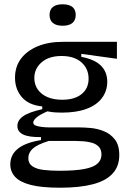

<svg xmlns="http://www.w3.org/2000/svg" viewBox="-20 -713 601 895"><path d="M260 162Q174 162 123.5 149Q73 136 50.5 111.5Q28 87 28 53Q28 9 63 -19.5Q98 -48 171 -60V-74Q115 -73 88 -86Q61 -99 61 -126Q61 -152 87.5 -171Q114 -190 177 -204V-217Q114 -223 82 -260Q50 -297 50 -351Q50 -402 77.5 -439Q105 -476 155 -497Q205 -518 273 -518H525V-439L359 -462V-448Q422 -436 451 -406.5Q480 -377 480 -332Q480 -290 456 -257Q432 -224 384.5 -206Q337 -188 268 -188Q252 -188 237 -189Q222 -190 201 -194Q166 -179 150.5 -165.5Q135 -152 135 -142Q135 -132 147 -127.5Q159 -123 177.5 -121Q196 -119 214 -119H353Q371 -119 401.5 -116.5Q432 -114 463 -102Q494 -90 515 -63.5Q536 -37 536 10Q536 62 505 96Q474 130 412.5 146Q351 162 260 162ZM256 83Q329 83 372 75Q415 67 434 50Q453 33 453 8Q453 -16 440.5 -29Q428 -42 408.5 -47.5Q389 -53 368.5 -54.5Q348 -56 331 -56H207Q153 -39 132.5 -20Q112 -1 112 24Q112 49 131 62Q150 75 182.5 79Q215 83 256 83ZM270 -248Q328 -248 360.5 -274.5Q393 -301 393 -346Q393 -393 359.5 -422.5Q326 -452 267 -452Q208 -452 174 -422.5Q140 -393 140 -349Q140 -319 156 -296Q172 -273 201 -260.5Q230 -248 270 -248ZM272 -593Q242 -593 226.5 -606Q211 -619 211 -643Q211 -668 226.5 -680.5Q242 -693 272 -693Q302 -693 317.5 -680.5Q333 -668 333 -643Q333 -619 317.5 -606Q302 -593 272 -593Z"/></svg>

Font: Bricolage Grotesque 60pt
Style: Regular
Weight: 400
Version: Version 1.001;gftools[0.9.33.dev8+g029e19f]